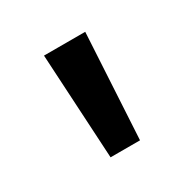

<svg xmlns="http://www.w3.org/2000/svg" viewBox="-70 -805 364 367"><g transform="rotate(-30 111.5 -621.0)"><path d="M66 -737H157L144 -505H79Z"/></g></svg>

Font: Krub Medium
Style: Regular
Weight: 500
Designer: Ekaluck Peanpanawate
Foundry: Cadson Demak Co.,Ltd.
Version: Version 1.000; ttfautohint (v1.6)